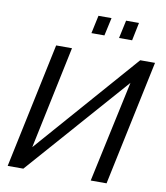

<svg xmlns="http://www.w3.org/2000/svg" viewBox="-97 -994 925 1073"><g transform="rotate(10 365.5 -457.0)"><path d="M352.1 -812 374 -914.1H448.2L425.8 -812ZM508.8 -812 530.8 -914.1H604L583 -812ZM20 0 169.9 -710H259.8L137.2 -127L647 -710H731L581.1 0H491.2L615.2 -576.2L108.9 0Z"/></g></svg>

Font: Rawline Medium
Style: Italic
Weight: 500
Italic angle: -12°
Designer: Matt McInerney, Pablo Impallari, Rodrigo Fuenzalida
Foundry: Matt McInerney, Pablo Impallari, Rodrigo Fuenzalida
Version: Version 4.020;PS 004.020;hotconv 1.0.88;makeotf.lib2.5.64775